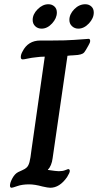

<svg xmlns="http://www.w3.org/2000/svg" viewBox="-20 -885 462 905"><path d="M27 -10Q27 -24 38.5 -45Q50 -66 66 -74Q70 -76 84.5 -82.5Q99 -89 104 -94Q114 -102 119 -121Q124 -140 128 -176L191 -618Q171 -618 150 -615Q129 -613 111 -609Q93 -605 87 -605Q78 -605 78 -616Q78 -628 86 -642Q112 -694 170 -694H221Q292 -694 330 -697Q402 -702 397 -702Q405 -702 405 -692Q405 -684 397 -671Q392 -663 385 -650Q378 -637 370 -632.5Q362 -628 347 -626L322 -624Q312 -624 298 -622L228 -139Q226 -122 220 -107.5Q214 -93 206 -86V-84Q246 -78 257 -78Q276 -78 287.5 -83Q299 -88 301 -88Q309 -88 309 -79Q309 -71 296 -50Q261 0 217 0Q206 0 180 -6Q144 -16 117 -16Q85 -16 62 -8Q39 0 35 0Q27 0 27 -10ZM134 -791Q134 -818 157.5 -841.5Q181 -865 208 -865Q225 -865 236.5 -854.5Q248 -844 248 -826Q248 -799 225.5 -774.5Q203 -750 176 -750Q158 -750 146 -761.5Q134 -773 134 -791ZM307 -791Q307 -818 330 -841.5Q353 -865 382 -865Q399 -865 410.5 -854.5Q422 -844 422 -826Q422 -799 399 -774.5Q376 -750 349 -750Q332 -750 319.5 -761.5Q307 -773 307 -791Z"/></svg>

Font: Charm
Style: Bold
Weight: 700
Designer: Katatrad Aksorn Co.,Ltd.
Foundry: Cadson Demak Co.,Ltd.
Version: Version 1.001